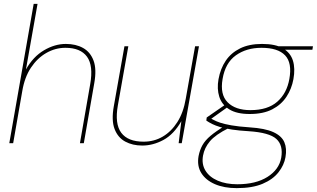

<svg xmlns="http://www.w3.org/2000/svg" viewBox="-20 -740 1637 992"><path d="M28 0 154 -720H174L114 -381Q151 -447 207 -480Q263 -513 320 -513Q372 -513 409.5 -492Q447 -471 463.5 -426.5Q480 -382 467 -310L413 0H393L446 -305Q463 -401 429.5 -447Q396 -493 318 -493Q266 -493 219.5 -466.5Q173 -440 140 -390.5Q107 -341 95 -269L48 0Z M715 12Q665 12 627 -8.5Q589 -29 572 -73.5Q555 -118 568 -191L623 -501H643L589 -196Q572 -100 606.5 -54Q641 -8 722 -8Q776 -8 820.5 -34Q865 -60 896.5 -109.5Q928 -159 940 -231L988 -501H1008L919 0H903L917 -114Q878 -46 824.5 -17Q771 12 715 12Z M1203 232Q1138 232 1090.5 211.5Q1043 191 1020 154Q997 117 1006 66Q1012 35 1026 10Q1040 -15 1068 -38.5Q1096 -62 1141 -89L1161 -78Q1093 -44 1064.5 -10Q1036 24 1029 64Q1021 108 1041.5 141.5Q1062 175 1105 193.5Q1148 212 1206 212Q1302 212 1362 174Q1422 136 1433 75Q1444 11 1408 -22Q1372 -55 1266 -62Q1215 -65 1179 -70.5Q1143 -76 1118 -83.5Q1093 -91 1076 -99.5Q1059 -108 1046 -117L1048 -133L1145 -200L1165 -193L1061 -119L1057 -133Q1070 -128 1083.5 -120.5Q1097 -113 1118 -106Q1139 -99 1175 -92.5Q1211 -86 1270 -82Q1349 -77 1392 -57.5Q1435 -38 1449 -5.5Q1463 27 1455 72Q1448 113 1419 150Q1390 187 1337 209.5Q1284 232 1203 232ZM1270 -151Q1203 -151 1164.5 -175Q1126 -199 1113 -240Q1100 -281 1109 -331Q1119 -386 1146.5 -426.5Q1174 -467 1220.5 -490Q1267 -513 1334 -513Q1404 -513 1442.5 -490Q1481 -467 1493.5 -426.5Q1506 -386 1496 -331Q1487 -281 1460 -240Q1433 -199 1386.5 -175Q1340 -151 1270 -151ZM1274 -171Q1363 -171 1412.5 -214.5Q1462 -258 1475 -332Q1490 -415 1453 -454Q1416 -493 1331 -493Q1253 -493 1198.5 -454Q1144 -415 1130 -332Q1116 -252 1156 -211.5Q1196 -171 1274 -171ZM1423 -483 1417 -501H1597L1594 -483Z"/></svg>

Font: DM Sans 17pt Thin
Style: Italic
Weight: 250
Italic angle: -10°
Version: Version 4.004;gftools[0.9.30]